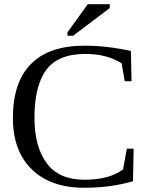

<svg xmlns="http://www.w3.org/2000/svg" viewBox="-20 -878 706 908"><path d="M143 -321Q143 -184 201 -106Q259 -28 379 -28Q497 -28 562 -77L580 -175H612L609 -21Q504 10 378 10Q220 10 130.5 -77Q41 -164 41 -320Q41 -489 126.5 -575.5Q212 -662 380 -662Q484 -662 599 -637L602 -494H570L555 -579Q484 -623 384 -623Q254 -623 198.5 -547Q143 -471 143 -321ZM299 -709V-725L395 -858H499V-840L326 -709Z"/></svg>

Font: Libra Serif Modern
Style: Regular
Weight: 400
Designer: Stefan Peev, Context Ltd
Foundry: Stefan Peev, Context Ltd
Version: Version 1.000